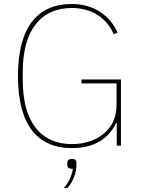

<svg xmlns="http://www.w3.org/2000/svg" viewBox="-20 -730 706 962"><path d="M565 -114H562C523 -34 452 12 340 12C165 12 70 -108 70 -349C70 -590 165 -710 340 -710C448 -710 530 -654 569 -567L550 -558C514 -642 437 -690 340 -690C187 -690 94 -582 94 -370V-328C94 -116 187 -8 340 -8C400 -8 456 -25 497 -58C538 -90 564 -139 564 -206V-312H388V-332H586V0H565ZM341 66C356 66 363 73 363 88V99C363 134 345 183 318 212H300C329 180 342 139 345 116C322 116 317 107 317 96V88C317 75 322 66 341 66Z"/></svg>

Font: Plexus Sans Thin
Style: Regular
Weight: 250
Version: Version 2.001;PS 002.001;hotconv 1.0.70;makeotf.lib2.5.58329